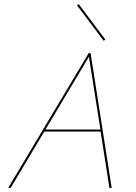

<svg xmlns="http://www.w3.org/2000/svg" viewBox="-20 -917 664 937"><path d="M494 -724 486 -718 356 -891 364 -897ZM514 0 471 -275H196L32 0H20L413 -658H422L525 0ZM202 -285H470L414 -640Z"/></svg>

Font: EauTestInfant Hairline
Style: Italic
Weight: 250
Italic angle: -12°
Designer: Christian Thalmann (Catharsis Fonts)
Version: Version 0.001;PS 000.001;hotconv 1.0.88;makeotf.lib2.5.64775